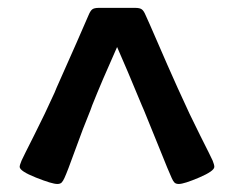

<svg xmlns="http://www.w3.org/2000/svg" viewBox="-20 -725 592 486"><path d="M435.1 -490.7Q459 -437 486.6 -382.3Q514.2 -327.6 518.1 -318.8Q522.5 -308.1 522.5 -302.7Q522.5 -292 484.1 -275.6Q445.8 -259.3 432.6 -259.3Q425.3 -259.3 421.6 -262.9Q418 -266.6 414.6 -274.4Q406.7 -291.5 384.8 -346.4Q362.8 -401.4 344.2 -446.3L338.9 -458.5Q299.8 -553.2 276.4 -606Q237.3 -518.6 213.4 -458.5L209 -446.3Q189.9 -399.9 170.2 -345Q150.4 -290 143.1 -274.4Q139.6 -266.6 136 -262.9Q132.3 -259.3 125 -259.3Q111.8 -259.3 70.8 -275.6Q29.8 -292 29.8 -302.7Q29.8 -307.1 34.7 -318.8Q39.1 -328.6 66.7 -383.1Q94.2 -437.5 118.2 -490.7L123 -502.4Q148.9 -560.1 173.6 -616.5Q198.2 -672.9 204.1 -686.5Q208.5 -697.3 213.4 -701.2Q218.3 -705.1 230.5 -705.1H321.8Q334 -705.1 339.1 -701.2Q344.2 -697.3 348.6 -686.5Q354 -675.3 378.7 -618.2Q403.3 -561 429.7 -502.4Z"/></svg>

Font: Cooper*
Style: Bold
Weight: 700
Designer: Owen Earl
Foundry: indestructible type*
Version: Version 0.001